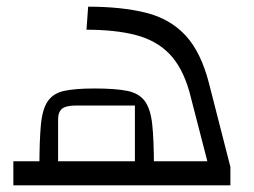

<svg xmlns="http://www.w3.org/2000/svg" viewBox="-20 -555 760 575"><path d="M20 0V-72H601L547 -281Q526 -354 487 -394Q448 -434 387 -450Q326 -466 239 -466L244 -535Q344 -535 416.5 -517Q489 -499 535.5 -449Q582 -399 606 -305L670 -55V0ZM154 -54H384V-239H209Q178 -239 166 -229.5Q154 -220 154 -197ZM98 -54Q98 -134 102.5 -181.5Q107 -229 123.5 -252.5Q140 -276 173 -283Q206 -290 263 -290Q325 -290 360.5 -283Q396 -276 413.5 -252.5Q431 -229 436 -181.5Q441 -134 441 -54Z"/></svg>

Font: Changa Light
Style: Regular
Weight: 300
Designer: Eduardo Rodriguez Tunni
Foundry: Eduardo Rodriguez Tunni
Version: Version 3.002; ttfautohint (v1.8.2)